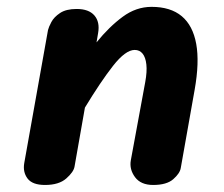

<svg xmlns="http://www.w3.org/2000/svg" viewBox="-20 -526 638 546"><path d="M108 0Q72 0 58.2 -18.5Q44.5 -37 49 -62.5L116.5 -440.5Q118.5 -449 126 -463.2Q133.5 -477.5 150.8 -489Q168 -500.5 198 -500.5Q232.5 -500.5 248.5 -482Q264.5 -463.5 259 -432L254.5 -405.5Q290.5 -450 328.8 -478.2Q367 -506.5 411 -506.5Q465 -506.5 496.8 -480Q528.5 -453.5 538 -401.2Q547.5 -349 533.5 -270.5L494 -48Q491.5 -33 472.8 -16.5Q454 0 415.5 0Q380.5 0 364 -22.2Q347.5 -44.5 352 -70L393 -292.5Q398.5 -322.5 396.2 -342.8Q394 -363 385.5 -373.5Q377 -384 363 -384Q337 -384 301.5 -338.8Q266 -293.5 221.5 -220L192 -52.5Q189.5 -37 168.5 -18.5Q147.5 0 108 0Z"/></svg>

Font: Edu AU VIC WA NT Pre
Style: Bold
Weight: 700
Designer: Tina and Corey Anderson, Eben Sorkin, Mirko Velimirovic
Foundry: Google for Education
Version: Version 1.001